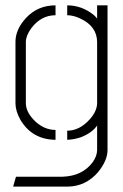

<svg xmlns="http://www.w3.org/2000/svg" viewBox="-20 -524 463 721"><path d="M29.3 176.8 40 139.6H215.8Q290 136.7 328.1 85Q344.7 61.5 344.7 39.1V-52.7Q326.2 -25.4 284.2 -8.8Q258.8 0 232.4 1V-33.2Q278.3 -33.2 316.4 -75.2Q343.8 -105.5 344.7 -135.7V-365.2Q344.7 -424.8 282.2 -454.1Q255.9 -466.8 232.4 -466.8V-503.9Q287.1 -503.9 332 -467.8Q340.8 -460 344.7 -454.1V-503.9H383.8V39.1Q383.8 79.1 347.7 123Q301.8 175.8 234.4 176.8ZM38.1 -135.7V-369.1Q39.1 -415 78.1 -457Q122.1 -503.9 188.5 -503.9V-466.8Q133.8 -466.8 96.7 -417Q77.1 -389.6 77.1 -366.2V-136.7Q77.1 -101.6 113.3 -67.4Q147.5 -36.1 188.5 -36.1V1Q100.6 0 56.6 -74.2Q38.1 -107.4 38.1 -135.7Z"/></svg>

Font: Post No Bills Jaffna Light
Style: Regular
Weight: 300
Designer: Kosala Senevirathne, Siva Puranthara, Lasantha Premarathna, Tharique Azeez
Foundry: Mooniak
Version: Version 1.220 ; ttfautohint (v1.6)